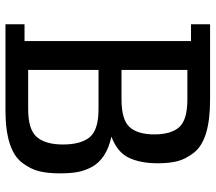

<svg xmlns="http://www.w3.org/2000/svg" viewBox="-62 -708 770 685"><g transform="rotate(90 322.5 -365.0)"><path d="M372 0Q444 0 491 -15Q538 -30 560.5 -60Q583 -90 590.5 -120.5Q598 -151 598 -195Q598 -230 593.5 -256Q589 -282 575.5 -307.5Q562 -333 535 -351Q508 -369 467 -378Q523 -399 542.5 -440.5Q562 -482 562 -543Q562 -585 554.5 -614Q547 -643 524.5 -672Q502 -701 455 -715.5Q408 -730 336 -730H66V-662H126V-68H66V0ZM229 -81V-332H369Q443 -332 469 -300.5Q495 -269 495 -205Q495 -143 468.5 -112Q442 -81 369 -81ZM229 -414V-649H334Q407 -649 433 -620Q459 -591 459 -531Q459 -472 433 -443Q407 -414 334 -414Z"/></g></svg>

Font: Glegoo
Style: Bold
Weight: 700
Version: Version 2.0.1; ttfautohint (v0.9) -r 48 -G 60